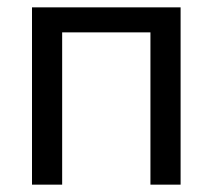

<svg xmlns="http://www.w3.org/2000/svg" viewBox="-20 -502 572 522"><path d="M67 -482V0H149V-414H389V0H471V-482Z"/></svg>

Font: Geom Light
Style: Regular
Weight: 300
Version: Version 1.102